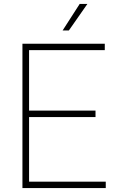

<svg xmlns="http://www.w3.org/2000/svg" viewBox="-20 -964 598 984"><path d="M95 0V-740H517V-707H129V-33H522V0ZM120 -364V-397H469.5V-364ZM301 -808 388.5 -944H428L333 -808Z"/></svg>

Font: Encode Sans Condensed Thin Thin
Style: Regular
Weight: 250
Version: Version 3.002